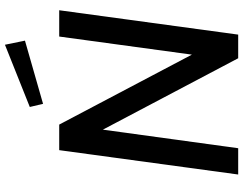

<svg xmlns="http://www.w3.org/2000/svg" viewBox="-126 -882 1007 796"><g transform="rotate(-90 378.0 -483.5)"><path d="M550 -192 260 -742H154L53 0H162L239 -561L535 0H633L734 -742H625ZM333 -864 346 -809 608 -884 591 -967Z"/></g></svg>

Font: Cheyenne Sans Medium
Style: Italic
Weight: 500
Italic angle: -8.13011°
Designer: The Public Sans project authors (U.S. Web Design System), Libre Franklin designed by Pablo Impallari and Rodrigo Fuenzal
Foundry: The Cheyenne Sans Project Authors
Version: Version 2.007